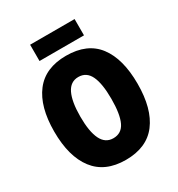

<svg xmlns="http://www.w3.org/2000/svg" viewBox="-208 -1028 1090 1174"><g transform="rotate(-30 337.0 -441.5)"><path d="M631 -358Q631 -182 558 -86Q485 10 337 10Q191 10 117 -86.5Q43 -183 43 -359Q43 -534 116.5 -629.5Q190 -725 337 -725Q486 -725 558.5 -629.5Q631 -534 631 -358ZM227 -358Q227 -252 254 -197.5Q281 -143 337 -143Q395 -143 420.5 -196.5Q446 -250 446 -358Q446 -466 420 -520.5Q394 -575 337 -575Q281 -575 254 -519.5Q227 -464 227 -358ZM495 -893V-778H181V-893Z"/></g></svg>

Font: Noto Sans Thai Cond Blk
Style: Regular
Weight: 900
Width: 3
Designer: Monotype Design Team
Foundry: Monotype Imaging Inc.
Version: Version 2.002; ttfautohint (v1.8.4.7-5d5b)